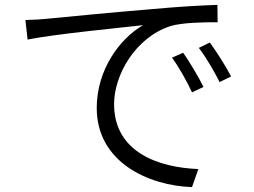

<svg xmlns="http://www.w3.org/2000/svg" viewBox="-20 -735 1040 786"><path d="M730 -519 684 -499C714 -458 744 -404 766 -357L813 -379C791 -424 753 -486 730 -519ZM839 -561 794 -539C825 -498 855 -446 879 -399L926 -422C903 -467 863 -528 839 -561ZM84 -653 93 -573C199 -595 479 -622 566 -632C471 -578 376 -450 376 -293C376 -71 588 25 766 31L792 -43C632 -49 447 -110 447 -309C447 -426 532 -580 677 -628C727 -643 814 -644 871 -644L870 -715C805 -713 715 -708 606 -698C424 -683 232 -664 171 -658C152 -656 122 -654 84 -653Z"/></svg>

Font: Noto Sans CJK JP DemiLight
Style: Regular
Weight: 350
Designer: Ryoko NISHIZUKA (kana & ideographs); Paul D. Hunt (Latin, Greek & Cyrillic); Wenlong ZHANG (bopomofo); Sandoll Communica
Foundry: Adobe Systems Incorporated
Version: Version 1.004;PS 1.004;hotconv 1.0.82;makeotf.lib2.5.63406